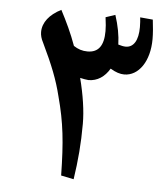

<svg xmlns="http://www.w3.org/2000/svg" viewBox="-46 -755 580 662"><g transform="rotate(5 244.0 -424.0)"><path d="M233 -135C243 -201 248 -260 248 -328C248 -373 240 -426 225 -485C236 -482 246 -481 254 -480C285 -480 310 -497 327 -526C345 -515 361 -510 375 -510C425 -510 462 -563 462 -640C462 -660 460 -682 457 -707L413 -711C414 -702 415 -690 415 -677C415 -631 399 -606 372 -606C364 -606 356 -608 346 -611C345 -643 339 -675 327 -712L294 -701C297 -680 298 -665 298 -653C298 -603 280 -578 242 -578C224 -578 209 -583 194 -593C179 -635 160 -675 140 -713C100 -693 77 -664 77 -631C77 -620 80 -608 87 -595C123 -520 142 -472 156 -415C180 -326 187 -260 189 -144Z"/></g></svg>

Font: Noto Naskh Arabic UI Medium
Style: Regular
Weight: 500
Designer: Monotype Design Team, David Williams, Mohamad Dakak and Nizar Qandah
Foundry: Monotype Imaging Inc.
Version: Version 2.014